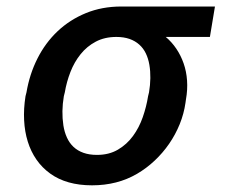

<svg xmlns="http://www.w3.org/2000/svg" viewBox="-20 -548 684 578"><path d="M56.8 -258.5 59.7 -269.9Q68.9 -324.6 92.7 -371.8Q116.5 -419 153.2 -453.8Q190 -488.6 238.5 -508.5Q286.9 -528.4 345.2 -528.4H627.1L611.9 -436.8H479Q497.2 -421.5 510.8 -401.3Q524.5 -381 532.8 -357.1Q541.2 -333.1 543.1 -305.8Q545.1 -278.4 539.8 -248.6L538.4 -238.6Q533.7 -205.6 521 -174.2Q508.2 -142.8 489.2 -115.2Q470.2 -87.7 445.7 -64.6Q421.2 -41.5 392.8 -24.9Q333.5 9.9 257.1 9.9Q180 9.9 131 -25.6Q106.5 -43.3 89.7 -67.6Q72.8 -92 63.6 -121.8Q54.3 -151.6 52.6 -186.1Q50.8 -220.5 56.8 -258.5ZM170.8 -170.5Q174 -150.2 181.5 -133.9Q188.9 -117.5 201.3 -105.8Q213.8 -94.1 231.4 -87.9Q248.9 -81.7 272 -81.7Q308.2 -81.7 335 -97.5Q361.9 -113.3 380.3 -138.5Q398.8 -163.7 409.8 -195.3Q420.8 -226.9 425.8 -258.5L428.6 -269.9Q436.1 -314.6 429.7 -352.6Q426.5 -371.8 419 -387.3Q411.6 -402.7 399.3 -413.7Q387.1 -424.7 369.9 -430.8Q352.6 -436.8 330.3 -436.8Q295.1 -436.8 268.3 -422.6Q241.5 -408.4 222.7 -384.9Q203.8 -361.5 192.1 -331.5Q180.4 -301.5 175.1 -269.9L172.2 -258.5Q164.4 -212.7 170.8 -170.5Z"/></svg>

Font: Inter P Medium
Style: Italic
Weight: 500
Italic angle: 9.39999°
Designer: Rasmus Andersson
Foundry: rsms
Version: Version 3.018;git-588b23468